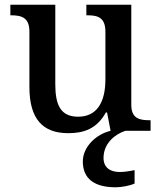

<svg xmlns="http://www.w3.org/2000/svg" viewBox="-20 -556 684 816"><path d="M270 10C336 10 391 -8 430 -78H435L450 0C389 14 332 68 332 130C332 206 384 240 472 240C493 240 531 234 552 224V167C528 172 507 175 489 175C449 175 420 157 420 115C420 52 471 13 513 0H620V-45H616C573 -45 538 -52 538 -111V-536H347V-491H351C394 -491 428 -483 428 -421V-219C428 -123 393 -60 312 -60C237 -60 215 -111 215 -198V-536H24V-491H27C72 -491 105 -481 105 -422V-186C105 -50 162 10 270 10Z"/></svg>

Font: Noto Serif Telugu Medium
Style: Regular
Weight: 500
Designer: Jelle Bosma - Monotype Design Team
Foundry: Monotype Imaging Inc.
Version: Version 2.005